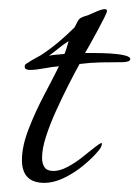

<svg xmlns="http://www.w3.org/2000/svg" viewBox="-20 -400 305 420"><path d="M77 0Q28 0 28 -50Q28 -80 42.5 -117.5Q57 -155 76.5 -192Q96 -229 109 -255Q95 -254 76.5 -250.5Q58 -247 45 -247Q41 -247 37.5 -248.5Q34 -250 34 -254Q34 -260 40 -262Q47 -267 54.5 -271Q62 -275 69 -279Q89 -292 107.5 -307.5Q126 -323 143 -340Q147 -348 150.5 -354.5Q154 -361 164 -364Q172 -366 187 -373Q202 -380 209 -380Q214 -380 214 -376Q214 -373 207.5 -360Q201 -347 192 -330.5Q183 -314 175.5 -300.5Q168 -287 166 -284Q172 -284 187.5 -284Q203 -284 221 -283Q239 -282 252 -279Q265 -276 265 -271Q265 -267 259.5 -265.5Q254 -264 248 -264Q224 -264 200.5 -263.5Q177 -263 154 -260Q144 -242 130.5 -215.5Q117 -189 103.5 -159.5Q90 -130 81 -102.5Q72 -75 72 -55Q72 -42 77.5 -34Q83 -26 97 -26Q111 -26 128 -35Q145 -44 160.5 -56.5Q176 -69 187.5 -78Q199 -87 202 -87Q203 -87 203 -86.5Q203 -86 203 -86Q203 -82 200.5 -77.5Q198 -73 196 -71Q183 -55 163 -38.5Q143 -22 120.5 -11Q98 0 77 0ZM87 -278Q96 -280 104.5 -280.5Q113 -281 121 -282Q124 -289 126 -296Q128 -303 130 -310Q119 -303 108.5 -294.5Q98 -286 87 -278Z"/></svg>

Font: Bonheur Royale
Style: Regular
Weight: 400
Designer: Robert E. Leuschke
Foundry: Robert E. Leuschke
Version: Version 1.010; ttfautohint (v1.8.3)